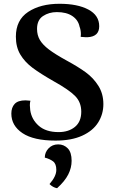

<svg xmlns="http://www.w3.org/2000/svg" viewBox="-20 -730 604 1016"><path d="M40 -129Q40 -161 57.5 -180Q75 -199 115 -199Q121 -199 141 -197Q138 -187 138 -173Q138 -165 140 -147Q147 -98 185 -64.5Q223 -31 290 -31Q343 -31 376.5 -58.5Q410 -86 410 -139Q410 -189 377.5 -222Q345 -255 266 -299Q194 -340 152.5 -371Q111 -402 87.5 -441.5Q64 -481 64 -536Q64 -624 129 -667Q194 -710 295 -710Q390 -710 447.5 -679.5Q505 -649 505 -591Q505 -536 443 -533H434Q425 -533 407 -535Q408 -540 408 -549Q408 -571 401 -589Q394 -624 363 -645Q332 -666 281 -666Q239 -666 207.5 -645Q176 -624 176 -577Q176 -544 191 -518.5Q206 -493 239 -468Q272 -443 332 -410Q393 -377 433.5 -347.5Q474 -318 500.5 -276Q527 -234 527 -179Q527 -126 499.5 -82Q472 -38 415 -12Q358 14 274 14Q158 14 99 -25.5Q40 -65 40 -129ZM242 244Q278 203 278 169Q278 137 261 124Q244 111 217 104Q217 76 237 55Q257 34 288 34Q318 34 338.5 55Q359 76 359 121Q359 158 341 193.5Q323 229 282 266Q260 262 242 244Z"/></svg>

Font: Arima Madurai ExtraBold
Style: Regular
Weight: 800
Designer: Joana Correia and Natanael Gama
Foundry: NDISCOVER
Version: Version 1.020